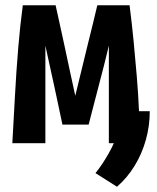

<svg xmlns="http://www.w3.org/2000/svg" viewBox="-20 -546 600 732"><path d="M426 166 344 114Q357 98 370 78.5Q383 59 394.5 38.5Q406 18 414 0H395Q395 -37 395 -74.5Q395 -112 395 -149Q395 -186 395 -223Q395 -260 395 -297.5Q395 -335 395 -372Q386 -334 376.5 -296.5Q367 -259 357 -221.5Q347 -184 337.5 -146.5Q328 -109 318 -71H218Q210 -109 202 -146.5Q194 -184 186 -221.5Q178 -259 169.5 -296.5Q161 -334 153 -372Q153 -310 153 -248Q153 -186 153 -124Q153 -62 153 0H27Q32 -86 37 -180Q42 -274 49.5 -363.5Q57 -453 67 -526H192Q198 -498 207 -458Q216 -418 226 -371Q236 -324 246.5 -275Q257 -226 267 -181Q278 -226 290 -275.5Q302 -325 313.5 -372Q325 -419 335 -459Q345 -499 351 -526H474Q483 -455 489.5 -388Q496 -321 501.5 -255Q507 -189 510 -122H551Q551 -66 536 -12.5Q521 41 493 86.5Q465 132 426 166Z"/></svg>

Font: Ubuntu Sans Mono
Style: Regular
Weight: 400
Monospace: yes
Designer: Dalton Maag Ltd
Foundry: Dalton Maag Ltd
Version: Version 1.006